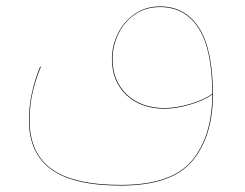

<svg xmlns="http://www.w3.org/2000/svg" viewBox="-20 -342 762 597"><path d="M642 -48Q642 82 578 158.5Q514 235 356 235Q208 235 139 184.5Q70 134 70 32Q70 -50 105 -135L107 -134Q89 -90 80.5 -50.5Q72 -11 72 32Q72 134 140.5 183.5Q209 233 356 233Q514 233 577 157Q640 81 640 -48Q613 -29 570 -16.5Q527 -4 492 -4Q418 -4 373 -46.5Q328 -89 328 -159Q328 -199 346 -236.5Q364 -274 398 -298Q432 -322 478 -322Q556 -322 599 -255Q642 -188 642 -48ZM640 -50Q640 -188 597.5 -254Q555 -320 478 -320Q432 -320 398.5 -296.5Q365 -273 347.5 -235.5Q330 -198 330 -159Q330 -90 374.5 -48Q419 -6 492 -6Q527 -6 570 -18.5Q613 -31 640 -50Z"/></svg>

Font: FiraGO Two
Style: Regular
Weight: 100
Designer: bBox Type
Foundry: bBox Type GmbH
Version: Version 1.001